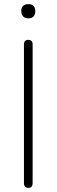

<svg xmlns="http://www.w3.org/2000/svg" viewBox="-20 -904 274 930"><path d="M117 6Q107 6 101.5 0Q96 -6 96 -16V-689Q96 -700 101.5 -705.5Q107 -711 117 -711Q127 -711 132.5 -705.5Q138 -700 138 -689V-16Q138 -6 133 0Q128 6 117 6ZM117 -815Q101 -815 92 -824.5Q83 -834 83 -850Q83 -867 92 -875.5Q101 -884 117 -884Q134 -884 142.5 -875.5Q151 -867 151 -850Q151 -834 142.5 -824.5Q134 -815 117 -815Z"/></svg>

Font: Nunito ExtraLight ExtraLight
Style: Regular
Weight: 250
Version: Version 3.602